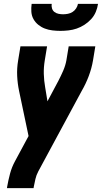

<svg xmlns="http://www.w3.org/2000/svg" viewBox="-20 -760 540 995"><path d="M16 215 17 208Q23 174 32 140Q41 106 58 75L128 -55L79 -288Q71 -326 69 -366Q67 -406 74 -447L86 -520H224L212 -447Q206 -411 207 -376.5Q208 -342 214 -308L226 -235L283 -342Q296 -367 307.5 -393.5Q319 -420 324 -447L336 -520H474L462 -447Q455 -406 440 -366Q425 -326 403 -288L178 129Q168 148 163.5 168Q159 188 155 208L154 215ZM293 -600Q272 -600 251.5 -602.5Q231 -605 212.5 -612Q194 -619 178.5 -631.5Q163 -644 153.5 -661Q144 -678 142.5 -698.5Q141 -719 144 -740H248Q246 -728 249.5 -716.5Q253 -705 262 -698Q271 -691 283 -688.5Q295 -686 307 -686Q319 -686 332 -688.5Q345 -691 356 -698Q367 -705 374.5 -716.5Q382 -728 384 -740H488Q485 -719 476.5 -698.5Q468 -678 452.5 -661Q437 -644 417.5 -631.5Q398 -619 377.5 -612Q357 -605 335.5 -602.5Q314 -600 293 -600Z"/></svg>

Font: Iosevka Term Curly Hv Obl
Style: Regular
Weight: 900
Italic angle: -9°
Designer: Belleve Invis
Foundry: Belleve Invis
Version: Version 32.3.0